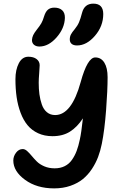

<svg xmlns="http://www.w3.org/2000/svg" viewBox="-20 -1063 670 1056"><path d="M403.8 -813Q384.3 -813 374 -821.8Q363.8 -830.6 363.8 -846.2Q363.8 -861.3 370.1 -873.5Q376.5 -885.7 391.1 -902.8Q406.7 -921.9 414.8 -940.9Q422.9 -960 431.2 -992.2Q444.3 -1043 493.2 -1043Q547.9 -1043 547.9 -985.8Q547.9 -918.9 502.2 -866Q456.5 -813 403.8 -813ZM196.8 -807.1Q178.2 -807.1 167 -816.7Q155.8 -826.2 155.8 -842.8Q156.7 -857.4 162.6 -869.9Q168.5 -882.3 183.1 -900.9Q199.2 -920.9 207.5 -935.5Q215.8 -950.2 222.2 -972.2Q230.5 -999 243.9 -1010Q257.3 -1021 278.8 -1021Q306.2 -1021 321.8 -1006.8Q337.4 -992.7 336.9 -964.8Q335.4 -907.7 291.3 -857.4Q247.1 -807.1 196.8 -807.1ZM277.8 -26.9Q182.1 -26.9 117.7 -74Q53.2 -121.1 53.2 -180.2Q53.2 -203.6 68.4 -223.4Q83.5 -243.2 105 -243.2Q117.2 -243.2 129.4 -232.2Q141.6 -221.2 154.3 -205.8Q167 -190.4 182.6 -174.8Q198.2 -159.2 223.6 -148.2Q249 -137.2 280.8 -137.2Q312 -137.2 335.9 -149.2Q359.9 -161.1 375.7 -183.8Q391.6 -206.5 401.6 -233.2Q411.6 -259.8 418.9 -294.9Q427.2 -331.5 436 -412.1Q404.3 -363.8 364.7 -338.9Q325.2 -314 269 -314Q224.6 -314 189.7 -330.1Q154.8 -346.2 131.6 -374.3Q108.4 -402.3 93.3 -442.6Q78.1 -482.9 71.5 -528.6Q64.9 -574.2 64.9 -627.9Q64.9 -679.2 83.5 -715.1Q102.1 -751 136.2 -751Q164.6 -751 181.4 -738Q198.2 -725.1 198.2 -704.1Q198.2 -693.4 195.6 -660.6Q192.9 -627.9 192.9 -607.9Q192.9 -573.2 196.8 -544.4Q200.7 -515.6 210 -488.5Q219.2 -461.4 238 -445.8Q256.8 -430.2 283.2 -430.2Q374 -430.2 423.8 -611.8Q460.9 -747.1 503.9 -747.1Q536.1 -747.1 554 -718.3Q571.8 -689.5 571.8 -638.2Q571.8 -566.9 563.5 -457.3Q555.2 -347.7 540 -272Q532.2 -233.4 519.5 -199.7Q506.8 -166 485.4 -133.5Q463.9 -101.1 435.8 -78.1Q407.7 -55.2 367.2 -41Q326.7 -26.9 277.8 -26.9Z"/></svg>

Font: Shantell Sans Bouncy
Style: Regular
Weight: 600
Designer: Stephen Nixon, Anya Danilova, Shantell Martin
Foundry: Arrow Type
Version: Version 1.006;[9816181b4]